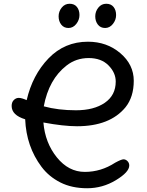

<svg xmlns="http://www.w3.org/2000/svg" viewBox="-20 -987 785 1022"><path d="M596 -553Q596 -600 557.5 -639Q519 -678 452 -678Q385 -678 334 -638Q240 -565 213 -421Q289 -400 384.5 -400Q480 -400 538 -440Q596 -480 596 -553ZM201 -99Q120 -207 114 -352Q42 -374 42 -423Q42 -443 53.5 -454.5Q65 -466 80 -466Q95 -466 122 -454Q153 -588 238.5 -676.5Q324 -765 448 -765Q549 -765 620.5 -704Q692 -643 692 -557Q692 -471 648 -416Q565 -315 390 -315Q318 -315 211 -335Q220 -227 282.5 -149.5Q345 -72 431.5 -72Q518 -72 593 -121Q626 -139 637.5 -139Q649 -139 658.5 -129.5Q668 -120 668 -106Q668 -71 597 -28Q526 15 444 15Q362 15 301 -16Q240 -47 201 -99ZM545.5 -967Q571 -967 584.5 -950Q598 -933 598 -907Q598 -881 581 -859.5Q564 -838 539.5 -838Q515 -838 501 -856Q487 -874 487 -900Q487 -926 503.5 -946.5Q520 -967 545.5 -967ZM350.5 -967Q376 -967 389.5 -950Q403 -933 403 -907Q403 -881 386 -859.5Q369 -838 344.5 -838Q320 -838 306 -856Q292 -874 292 -900Q292 -926 308.5 -946.5Q325 -967 350.5 -967Z"/></svg>

Font: Delius Unicase
Style: Regular
Weight: 400
Designer: Natalia Raices
Foundry: Natalia Raices
Version: Version 1.002